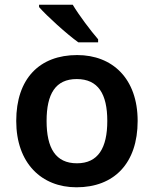

<svg xmlns="http://www.w3.org/2000/svg" viewBox="-20 -786 654 816"><path d="M289 -766H146V-756C178 -719 264 -641 313 -606H397V-619C365 -656 316 -721 289 -766ZM565 -272C565 -452 458 -552 308 -552C148 -552 49 -452 49 -272C49 -92 157 10 305 10C465 10 565 -92 565 -272ZM178 -272C178 -387 216 -450 306 -450C397 -450 436 -387 436 -272C436 -157 397 -92 307 -92C216 -92 178 -157 178 -272Z"/></svg>

Font: Noto Sans Bamum SemiBold
Style: Regular
Weight: 600
Designer: Monotype Design Team
Foundry: Monotype Imaging Inc.
Version: Version 2.002